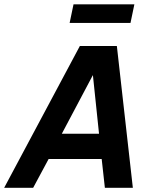

<svg xmlns="http://www.w3.org/2000/svg" viewBox="-74 -895 726 915"><path d="M559.1 0H425.8L410.6 -137.2H157.7L84 0H-54.2L306.6 -675.8H482.9ZM397.9 -257.8 368.7 -537.1 220.7 -257.8ZM547.9 -785.6H257.8L276.4 -874.5H566.4Z"/></svg>

Font: Cadman
Style: Bold Italic
Weight: 700
Italic angle: -12°
Designer: Paul James MIller
Foundry: High-Logic / Made with FontCreator
Version: Version 2.114;March 28, 2021;FontCreator 13.0.0.2683 64-bit